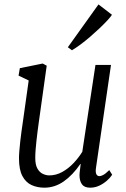

<svg xmlns="http://www.w3.org/2000/svg" viewBox="-20 -860 584 890"><path d="M185.5 10Q153 10 126.2 -2.2Q99.5 -14.5 83.8 -44Q68 -73.5 68 -126.5Q68 -141.5 69.8 -162Q71.5 -182.5 74 -205.8Q76.5 -229 79.8 -252.2Q83 -275.5 86 -295L113 -487L66 -509.5L72 -544L178 -565.5L196.5 -555.5L159.5 -291Q156.5 -270 153.8 -248.2Q151 -226.5 148.8 -205.5Q146.5 -184.5 145 -164.8Q143.5 -145 143.5 -127.5Q143.5 -95.5 153.8 -78Q164 -60.5 179 -53.8Q194 -47 208.5 -47Q240 -47 268.8 -63Q297.5 -79 321.2 -104.2Q345 -129.5 361.5 -156.5L422.5 -559H494.5L425 -82.5Q422 -63.5 426.2 -53.5Q430.5 -43.5 441.5 -43.5Q447.5 -43.5 458 -48.8Q468.5 -54 486.5 -71.5L500 -50Q491 -36 475.2 -22.2Q459.5 -8.5 439.8 0.8Q420 10 398 10Q371 10 359.8 -5.8Q348.5 -21.5 348.5 -48.5Q348.5 -53 349.2 -59.5Q350 -66 350.8 -73.2Q351.5 -80.5 352.5 -87.2Q353.5 -94 354 -100H352.5Q335 -74.5 315.8 -54.2Q296.5 -34 276 -19.5Q255.5 -5 232.8 2.5Q210 10 185.5 10ZM294.5 -641 436.5 -839.5 499 -791.5Q493 -782 477.8 -765.5Q462.5 -749 441.8 -729.2Q421 -709.5 397.8 -689.5Q374.5 -669.5 352.5 -653.2Q330.5 -637 313.5 -627Z"/></svg>

Font: Merriweather 24pt SemiCondensed Light
Style: Italic
Weight: 300
Width: 4
Italic angle: -7.8°
Designer: Eben Sorkin
Foundry: Eben Sorkin
Version: Version 2.101